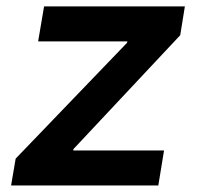

<svg xmlns="http://www.w3.org/2000/svg" viewBox="-20 -565 603 585"><path d="M13.8 0 27.7 -81.7 366.8 -434.3 368.3 -438.9H96.2L114.3 -545.5H543.3L529.1 -457.7L204.2 -111.2L202.8 -106.5H479.8L462.4 0Z"/></svg>

Font: Inter UI Semi Bold
Style: Italic
Weight: 600
Italic angle: -9.39999°
Designer: Rasmus Andersson
Foundry: rsms
Version: 3.2;8d6f07862